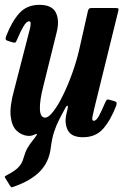

<svg xmlns="http://www.w3.org/2000/svg" viewBox="-26 -553 512 794"><path d="M-0.5 -403.5Q22.5 -463.5 53.8 -498.2Q85 -533 137 -533Q189 -533 205 -500.8Q221 -468.5 208 -418L153 -196Q138 -138 139 -102.2Q140 -66.5 161 -66.5Q174.5 -66.5 194 -91.5Q213.5 -116.5 234 -158Q254.5 -199.5 272.5 -249.5Q290.5 -299.5 302 -349.5L337 -505Q338.5 -512.5 341.5 -516.2Q344.5 -520 353.5 -520H448.5Q460 -520 462.8 -518.2Q465.5 -516.5 463 -507L364 -105Q360 -89 356.5 -71.2Q353 -53.5 361.5 -53.5Q372.5 -53.5 383.5 -74.2Q394.5 -95 409.5 -130Q413 -137.5 415.8 -140.2Q418.5 -143 428.5 -140L446 -135Q454.5 -132.5 456 -128.5Q457.5 -124.5 454.5 -115.5Q431 -55 400.2 -20.2Q369.5 14.5 317 14.5Q270.5 14.5 255.2 -13.2Q240 -41 248 -79L254 -105Q256 -115 252.8 -115.8Q249.5 -116.5 245.5 -109Q231.5 -83 219.5 -60Q207.5 -37 198.2 -9.2Q189 18.5 184 58Q177 117 139.2 155.8Q101.5 194.5 31 219Q23 222 21 221.2Q19 220.5 14.5 213.5L-3.5 184.5Q-8 177.5 -5 175.5Q-2 173.5 5 170Q35.5 154 50.2 138.8Q65 123.5 70.5 103Q78.5 75 87.5 59.2Q96.5 43.5 113 23Q115 20.5 117 18Q119 15.5 120.5 13Q127.5 3.5 127 1.5Q126.5 -0.5 118 3Q106.5 9.5 90 9Q62.5 6.5 42.8 -12.5Q23 -31.5 18.2 -71.8Q13.5 -112 32 -179L92.5 -414Q94.5 -420.5 97.5 -432.8Q100.5 -445 100.8 -455Q101 -465 94.5 -465Q83.5 -465 71.2 -444.2Q59 -423.5 43.5 -387Q41 -380.5 38 -377.8Q35 -375 25.5 -378L6.5 -384Q-1.5 -386.5 -2.5 -390.5Q-3.5 -394.5 -0.5 -403.5Z"/></svg>

Font: Besley* Condensed Semi
Style: Italic
Weight: 600
Width: 3
Italic angle: -13°
Designer: Owen Earl
Foundry: indestructible type*
Version: Version 3.000; ttfautohint (v1.8.3)